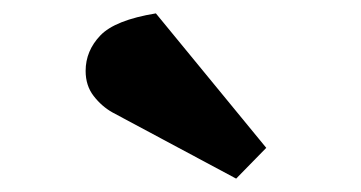

<svg xmlns="http://www.w3.org/2000/svg" viewBox="-20 -838 540 287"><path d="M378 -617 333 -571 148 -670Q132 -679 120 -694.5Q108 -710 108 -732Q108 -762 130 -785Q152 -808 213 -818Z"/></svg>

Font: Literata Black
Style: Italic
Weight: 900
Italic angle: -2°
Designer: Latin by Veronika Burian and Jose Scaglione. Greek by Irene Vlachou. Cyrillic by Vera Evstafieva
Foundry: TypeTogether
Version: Version 3.002